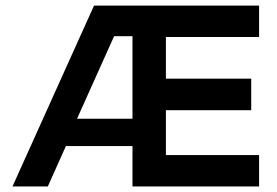

<svg xmlns="http://www.w3.org/2000/svg" viewBox="-20 -670 996 690"><path d="M911.1 -649.9V-537.1H576.2V-387.2H882.8V-273.9H576.2V-112.8H911.1V0H456.1V-145H216.8L151.9 0H24.9L317.9 -649.9ZM256.8 -243.2H456.1V-540H390.1Z"/></svg>

Font: Overused Grotesk SemiBold
Style: Regular
Weight: 600
Version: Version 0.002